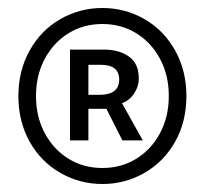

<svg xmlns="http://www.w3.org/2000/svg" viewBox="-20 -817 513 480"><path d="M26 -577Q26 -640 54 -690.5Q82 -741 130.5 -769Q179 -797 236 -797Q293 -797 341.5 -769Q390 -741 418 -690.5Q446 -640 446 -577Q446 -513 418 -463Q390 -413 341.5 -385Q293 -357 236 -357Q179 -357 130.5 -385Q82 -413 54 -463Q26 -513 26 -577ZM402 -577Q402 -629 380 -670Q358 -711 320.5 -734Q283 -757 236 -757Q189 -757 151.5 -734Q114 -711 92 -670Q70 -629 70 -577Q70 -525 92 -484Q114 -443 151.5 -420Q189 -397 236 -397Q283 -397 320.5 -420Q358 -443 380 -484Q402 -525 402 -577ZM240 -693Q278 -693 302.5 -675.5Q327 -658 327 -621Q327 -601 315.5 -583.5Q304 -566 285 -559L337 -466H286L246 -545H201V-466H155V-693ZM278 -618Q278 -655 232 -655H201V-580H230Q253 -580 265.5 -589.5Q278 -599 278 -618Z"/></svg>

Font: Noto Sans SC
Style: Regular
Weight: 400
Designer: Ryoko NISHIZUKA ____ (kana & ideographs); Paul D. Hunt (Latin, Greek & Cyrillic); Wenlong ZHANG ___ (bopomofo); Sandoll 
Foundry: Adobe Systems Incorporated
Version: Version 1.004